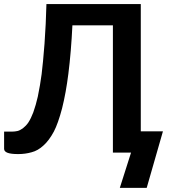

<svg xmlns="http://www.w3.org/2000/svg" viewBox="-22 -743 826 935"><path d="M663.6 -103.5H771.5L692.4 171.9H561.5L616.2 0H527.8V-619.6H330.6Q324.2 -488.8 311 -384.3Q299.3 -291 280.3 -215.3Q260.7 -141.1 240.2 -102.1Q216.8 -58.6 189.9 -34.7Q162.6 -9.3 131.8 -1.5Q101.1 7.3 66.9 7.3Q30.8 7.3 14.6 1Q-2 -5.4 -2 -18.1V-102.1H36.6Q49.8 -102.1 63 -105Q75.2 -107.9 89.4 -118.2Q105.5 -130.9 115.7 -146Q129.4 -167 140.1 -195.8Q152.8 -231.4 162.1 -272.5Q173.8 -329.1 180.7 -381.8Q187.5 -436 194.8 -530.3Q201.7 -626 204.1 -723.1H663.6Z"/></svg>

Font: Lato-SemiBold
Style: Bold
Weight: 500
Designer: Lukasz Dziedzic with Adam Twardoch and Botio Nikoltchev
Foundry: tyPoland Lukasz Dziedzic
Version: ""